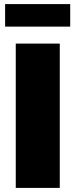

<svg xmlns="http://www.w3.org/2000/svg" viewBox="-20 -918 369 938"><path d="M57 -705H272V0H57ZM5 -898H323V-788H5Z"/></svg>

Font: Nunito Sans Heavy
Style: Regular
Weight: 400
Designer: Vernon Adams
Foundry: Vernon Adams
Version: Version 2.500